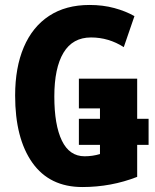

<svg xmlns="http://www.w3.org/2000/svg" viewBox="-20 -744 623 774"><path d="M312 10Q180 10 110.5 -88Q41 -186 41 -359Q41 -472 76 -554Q111 -636 178 -680Q245 -724 341 -724Q395 -724 441 -711.5Q487 -699 522 -679L479 -554Q418 -593 347 -593Q273 -593 236 -531.5Q199 -470 199 -355Q199 -240 229.5 -177Q260 -114 321 -114Q353 -114 383 -123V-160H298V-265H383V-307H298V-427H533V-265H579V-160H533V-31Q428 10 312 10Z"/></svg>

Font: Noto Sans ExtraCondensed ExtraBold
Style: Regular
Weight: 800
Width: 2
Designer: Monotype Design Team
Foundry: Monotype Imaging Inc.
Version: Version 2.013; ttfautohint (v1.8.4.7-5d5b)